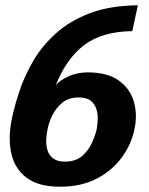

<svg xmlns="http://www.w3.org/2000/svg" viewBox="-20 -697 563 727"><path d="M25 -248Q35 -296 54 -353Q73 -410 106 -466.5Q139 -523 191.5 -570.5Q244 -618 320.5 -647Q397 -676 502 -677L481 -579Q367 -578 299 -526.5Q231 -475 191 -374Q205 -392 238.5 -407.5Q272 -423 312 -423Q387 -423 430 -392Q473 -361 487 -311.5Q501 -262 489 -207Q478 -152 442 -102Q406 -52 347 -21Q288 10 207 10Q125 10 80 -24.5Q35 -59 22.5 -117.5Q10 -176 25 -248ZM160 -207Q156 -190 155 -169Q154 -148 159.5 -129Q165 -110 181 -97.5Q197 -85 226 -85Q266 -85 290.5 -106Q315 -127 328 -156Q341 -185 346 -207Q349 -224 350 -244.5Q351 -265 345 -284Q339 -303 323.5 -315.5Q308 -328 278 -328Q239 -328 214.5 -307Q190 -286 177 -258Q164 -230 160 -207Z"/></svg>

Font: Epunda Sans
Style: Bold Italic
Weight: 700
Italic angle: -12.0243°
Designer: Simon Atzbach
Foundry: typofactur
Version: Version 2.204; ttfautohint (v1.8.4.7-5d5b)